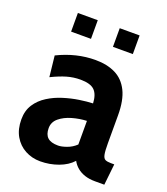

<svg xmlns="http://www.w3.org/2000/svg" viewBox="-129 -771 756 871"><g transform="rotate(20 249.0 -335.5)"><path d="M166 10Q126 10 93 -7.8Q60 -25.5 40.5 -59Q21 -92.5 21 -140Q21 -182.5 40.8 -212.8Q60.5 -243 92.8 -263.2Q125 -283.5 162.8 -295.2Q200.5 -307 237.2 -312.5Q274 -318 302 -319Q300 -362 280 -381.5Q260 -401 212 -401Q178.5 -401 146.8 -391.8Q115 -382.5 75 -363L64 -464Q109 -486 154.2 -497Q199.5 -508 246 -508Q302 -508 342.5 -488Q383 -468 405 -423.8Q427 -379.5 427 -307V-172Q427 -134.5 430.5 -117.8Q434 -101 443.5 -96.5Q453 -92 471 -92H487L476 10H431Q403 10 381.2 2.8Q359.5 -4.5 344 -17.5Q328.5 -30.5 319 -48Q294.5 -20.5 252.8 -5.2Q211 10 166 10ZM218 -85Q234.5 -85 259 -93.8Q283.5 -102.5 303 -121V-235Q268 -233.5 233 -223.5Q198 -213.5 174.5 -194Q151 -174.5 151 -145Q151 -114.5 167 -99.8Q183 -85 218 -85ZM299 -591V-681H395V-591ZM97 -591V-681H193V-591Z"/></g></svg>

Font: Cabin Resolve
Style: Bold-Resolve
Weight: 700
Designer: Pablo Impallari
Foundry: Pablo Impallari. http://www.impallari.com Igino Marini. http://www.ikern.com
Version: Version 3.001